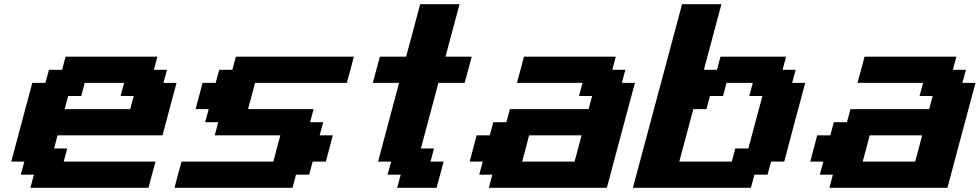

<svg xmlns="http://www.w3.org/2000/svg" viewBox="-20 -895 4669 915"><path d="M125 0H687.5Q692.9 -21 704.1 -62.5Q715.3 -104 721.2 -125H283.7L300.3 -187.5H237.8L254.4 -250H754.4Q765.6 -292 787.8 -375.2Q810.1 -458.5 821.3 -500H758.8L775.9 -562.5H713.4L730 -625H292.5L275.9 -562.5H213.4L196.3 -500H133.8Q117.2 -437.5 83.7 -312.5Q50.3 -187.5 33.7 -125H96.2L79.1 -62.5H141.6ZM600.6 -375H288.1L304.7 -437.5H367.2L383.8 -500H571.3L554.7 -437.5H617.2Z M811.5 0H1374L1390.6 -62.5H1453.1L1470.2 -125H1532.7Q1538.6 -145.5 1549.6 -187.3Q1560.5 -229 1565.9 -250H1503.4L1520 -312.5H1457.5L1474.6 -375H1162.1Q1168 -396 1179 -437.5Q1189.9 -479 1195.3 -500H1632.8Q1638.7 -520.5 1649.9 -562.3Q1661.1 -604 1666.5 -625H1104L1087.4 -562.5H1024.9L1007.8 -500H945.3Q939.9 -479 928.7 -437.5Q917.5 -396 912.1 -375H974.6L957.5 -312.5H1020L1003.4 -250H1315.9Q1310.1 -229 1299.1 -187.3Q1288.1 -145.5 1282.7 -125H845.2Q839.4 -104 828.1 -62.5Q816.9 -21 811.5 0Z M1873 0H2060.5Q2066.4 -21 2077.6 -62.5Q2088.9 -104 2094.2 -125H2031.7L2048.3 -187.5H1985.8L2069.3 -500H2194.3Q2200.2 -520.5 2211.4 -562.3Q2222.7 -604 2228 -625H2103Q2114.3 -667 2136.5 -750Q2158.7 -833 2169.9 -875H1982.4Q1971.2 -833 1949 -750Q1926.8 -667 1915.5 -625H1790.5Q1784.7 -604 1773.4 -562.3Q1762.2 -520.5 1756.8 -500H1881.8Q1865.2 -437.5 1831.8 -312.5Q1798.3 -187.5 1781.7 -125H1844.2L1827.1 -62.5H1889.6Z M2309.6 0H2872.1Q2894 -83 2938.7 -250Q2983.4 -417 3005.9 -500H2943.4L2960.4 -562.5H2897.9L2914.6 -625H2477.1Q2471.7 -604 2460.4 -562.3Q2449.2 -520.5 2443.4 -500H2755.9L2739.3 -437.5H2801.8L2785.2 -375H2410.2L2393.1 -312.5H2330.6L2314 -250H2251.5Q2246.1 -229 2234.9 -187.3Q2223.6 -145.5 2218.3 -125H2280.8L2263.7 -62.5H2326.2ZM2718.3 -125H2468.3Q2474.1 -145.5 2485.1 -187.3Q2496.1 -229 2501.5 -250H2751.5Q2746.1 -229 2735.1 -187.3Q2724.1 -145.5 2718.3 -125Z M2996.1 0H3558.6L3575.2 -62.5H3637.7L3654.8 -125H3717.3Q3733.9 -187.5 3767.1 -312.5Q3800.3 -437.5 3817.4 -500H3754.9L3772 -562.5H3709.5L3726.1 -625H3413.6L3397 -562.5H3334.5L3418 -875H3230.5Q3191.4 -729 3113.3 -437.5Q3035.2 -146 2996.1 0ZM3467.3 -125H3217.3Q3228.5 -167 3250.7 -250Q3272.9 -333 3284.2 -375H3346.7L3363.3 -437.5H3425.8L3442.4 -500H3567.4L3550.8 -437.5H3613.3Q3602.1 -396 3579.8 -312.5Q3557.6 -229 3546.4 -187.5H3483.9Z M3932.6 0H4495.1Q4517.1 -83 4561.8 -250Q4606.4 -417 4628.9 -500H4566.4L4583.5 -562.5H4521L4537.6 -625H4100.1Q4094.7 -604 4083.5 -562.3Q4072.3 -520.5 4066.4 -500H4378.9L4362.3 -437.5H4424.8L4408.2 -375H4033.2L4016.1 -312.5H3953.6L3937 -250H3874.5Q3869.1 -229 3857.9 -187.3Q3846.7 -145.5 3841.3 -125H3903.8L3886.7 -62.5H3949.2ZM4341.3 -125H4091.3Q4097.2 -145.5 4108.2 -187.3Q4119.1 -229 4124.5 -250H4374.5Q4369.1 -229 4358.2 -187.3Q4347.2 -145.5 4341.3 -125Z"/></svg>

Font: Faithful 32x
Style: SemiboldOblique
Weight: 400
Foundry: Faithful Resource Pack
Version: Version 1.0; January 27, 2023